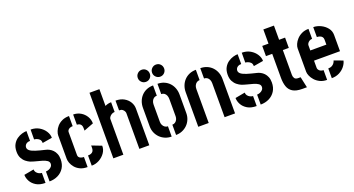

<svg xmlns="http://www.w3.org/2000/svg" viewBox="-48 -1362 3647 1978"><g transform="rotate(-20 1775.5 -373.0)"><path d="M240.8 5V-104.1Q255.7 -104.1 272.9 -110.7Q290.1 -117.3 302.3 -130.6Q314.5 -143.8 314.5 -163.5Q314.5 -184.7 294.9 -198Q275.3 -211.4 245 -220.4Q214.8 -229.3 181.4 -237.4Q148 -245.5 120.6 -256.3Q99.9 -265.2 78 -282.4Q56.1 -299.6 40.9 -327.9Q25.6 -356.2 25.6 -398.2Q25.6 -446.3 43.5 -478.1Q61.3 -510 88.5 -528.9Q115.8 -547.8 144.4 -555.9Q173 -564 194.6 -564V-456.3Q171.6 -456.3 157.9 -448Q144.3 -439.7 138.6 -428.3Q132.9 -417 132.9 -406.3Q132.9 -386 152 -370.6Q171.1 -355.2 211.6 -342.3Q252.1 -329.4 315.4 -314.6Q333.9 -310.8 353.2 -300.6Q372.5 -290.5 389.1 -273.5Q405.6 -256.4 416.1 -231Q426.6 -205.7 426.6 -170.8Q426.6 -115.5 401.6 -76Q376.5 -36.4 334.3 -15.7Q292.1 5 240.8 5ZM196.6 5Q135.6 5 96.7 -18.5Q57.8 -42.1 38.9 -77.1Q20 -112.1 20 -147.3L127.9 -167.3Q127.9 -149.1 138.5 -135Q149.2 -120.9 165.2 -113Q181.1 -105.1 196.6 -104.3ZM309.7 -391.5Q309.7 -418.8 295.3 -432.3Q280.9 -445.9 264 -451Q247.1 -456.1 239 -456.1L239.8 -564Q292.9 -564 332.6 -540.4Q372.4 -516.7 394.6 -481.4Q416.8 -446.1 416.8 -409.6Z M659.8 0Q611.5 0 578.5 -16.2Q545.5 -32.4 525.1 -57.1Q504.6 -81.7 495.4 -107.6Q486.2 -133.5 486.2 -152.3V-408.5Q486.2 -428.8 496.2 -454.6Q506.2 -480.5 527.4 -504.5Q548.6 -528.5 581.5 -544.1Q614.3 -559.7 659.2 -559.7V-448.8Q638.7 -448.8 625.1 -441.8Q611.5 -434.7 605.4 -425.1Q599.3 -415.5 599.3 -406.3V-152.3Q599.3 -140.4 606.2 -130.9Q613.1 -121.4 626.6 -116.2Q640.2 -110.9 659.8 -110.1ZM704.6 1V-110.7Q724.5 -110.7 738.7 -116.3Q753 -121.9 761.3 -134.2Q769.5 -146.6 770.1 -166.9L770.3 -196.3L876.5 -155.3Q877.4 -113.1 852.3 -77.3Q827.3 -41.4 787.6 -19.8Q747.8 1.8 704.6 1ZM758.5 -363.7 758.3 -393.4Q757.7 -414.1 750.4 -425.6Q743 -437.2 730.8 -442.5Q718.7 -447.8 704.8 -447.8V-559.7Q749 -559.7 785.3 -538.6Q821.5 -517.5 843.1 -482.2Q864.7 -446.8 864.7 -404.4Z M939.6 6.3V-712.6H1048.3V-528.5Q1059.7 -535.2 1077.6 -540.1Q1095.6 -545 1115.6 -545V-438.2Q1095.5 -438.2 1080.4 -428.3Q1065.2 -418.5 1057.3 -406.6Q1049.3 -394.6 1049.3 -386.9V6.3ZM1224.9 6.3V-386.9Q1224.9 -393.6 1219.3 -406Q1213.7 -418.3 1200.7 -428.2Q1187.6 -438.2 1163.8 -438.2V-545Q1217.9 -545 1255.7 -523.4Q1293.5 -501.8 1313.7 -467.9Q1333.8 -434.1 1333.8 -396.7V6.3Z M1682.1 -619.1Q1654.9 -619.1 1635.5 -638.5Q1616.1 -657.8 1616.1 -685Q1616.1 -713 1635.5 -732.4Q1654.9 -751.7 1682.1 -751.7Q1710.1 -751.7 1729.1 -732.4Q1748 -713 1748 -685Q1748 -657.8 1729.1 -638.5Q1710.1 -619.1 1682.1 -619.1ZM1525.2 -619.1Q1498 -619.1 1478.6 -638.5Q1459.2 -657.8 1459.2 -685Q1459.2 -713 1478.6 -732.4Q1498 -751.7 1525.2 -751.7Q1553.2 -751.7 1572.2 -732.4Q1591.1 -713 1591.1 -685Q1591.1 -657.8 1572.2 -638.5Q1553.2 -619.1 1525.2 -619.1ZM1581 1Q1543.8 1 1511.6 -12.4Q1479.4 -25.8 1455.3 -49.6Q1431.3 -73.4 1417.6 -105.5Q1404 -137.6 1404 -175V-378.4Q1404 -415.9 1416.4 -448.8Q1428.9 -481.7 1452.2 -506.6Q1475.5 -531.6 1508.2 -545.6Q1540.8 -559.7 1581 -559.7V-447.2Q1561.2 -447.2 1547.5 -437.1Q1533.8 -427 1526.1 -409.9Q1518.5 -392.7 1518.5 -371.1V-181.5Q1518.5 -163.8 1526.4 -147.6Q1534.3 -131.5 1548.6 -121.5Q1562.8 -111.5 1581 -111.5ZM1629.3 1V-111.5Q1647.8 -111.5 1661.8 -121.3Q1675.7 -131.1 1683.2 -147.1Q1690.7 -163.2 1690.7 -181.2V-371.1Q1690.7 -392.5 1683.6 -409.7Q1676.5 -426.8 1662.6 -437Q1648.6 -447.2 1629.3 -447.2V-559.7Q1669.4 -559.7 1701.8 -545.6Q1734.1 -531.6 1757.4 -506.6Q1780.6 -481.7 1792.9 -448.8Q1805.3 -415.9 1805.3 -378.4V-175Q1805.3 -137.6 1791.7 -105.4Q1778.2 -73.2 1754.1 -49.5Q1730.1 -25.8 1698.1 -12.4Q1666.2 1 1629.3 1Z M1873 -378.6Q1873 -416.3 1885.5 -449.3Q1898.1 -482.3 1921.5 -507.2Q1944.9 -532.1 1977.5 -546.2Q2010.2 -560.3 2050.3 -560.3V-447.4Q2032.3 -447.4 2018.3 -438Q2004.3 -428.6 1995.9 -411.8Q1987.5 -394.9 1987.5 -372.8V0H1873ZM2161.6 -372.8Q2161.6 -393.1 2154.4 -409.9Q2147.2 -426.8 2133 -437.1Q2118.8 -447.4 2098.8 -447.4V-560.3Q2139 -560.3 2171.6 -546.1Q2204.3 -531.9 2227.7 -506.9Q2251.1 -481.9 2263.6 -449Q2276.2 -416.1 2276.2 -378.6V0H2161.6Z M2555.8 5V-104.1Q2570.7 -104.1 2587.9 -110.7Q2605.1 -117.3 2617.3 -130.6Q2629.5 -143.8 2629.5 -163.5Q2629.5 -184.7 2609.9 -198Q2590.3 -211.4 2560 -220.4Q2529.8 -229.3 2496.4 -237.4Q2463 -245.5 2435.6 -256.3Q2414.9 -265.2 2393 -282.4Q2371.1 -299.6 2355.9 -327.9Q2340.6 -356.2 2340.6 -398.2Q2340.6 -446.3 2358.5 -478.1Q2376.3 -510 2403.5 -528.9Q2430.8 -547.8 2459.4 -555.9Q2488 -564 2509.6 -564V-456.3Q2486.6 -456.3 2472.9 -448Q2459.3 -439.7 2453.6 -428.3Q2447.9 -417 2447.9 -406.3Q2447.9 -386 2467 -370.6Q2486.1 -355.2 2526.6 -342.3Q2567.1 -329.4 2630.4 -314.6Q2648.9 -310.8 2668.2 -300.6Q2687.5 -290.5 2704.1 -273.5Q2720.6 -256.4 2731.1 -231Q2741.6 -205.7 2741.6 -170.8Q2741.6 -115.5 2716.6 -76Q2691.5 -36.4 2649.3 -15.7Q2607.1 5 2555.8 5ZM2511.6 5Q2450.6 5 2411.7 -18.5Q2372.8 -42.1 2353.9 -77.1Q2335 -112.1 2335 -147.3L2442.9 -167.3Q2442.9 -149.1 2453.5 -135Q2464.2 -120.9 2480.2 -113Q2496.1 -105.1 2511.6 -104.3ZM2624.7 -391.5Q2624.7 -418.8 2610.3 -432.3Q2595.9 -445.9 2579 -451Q2562.1 -456.1 2554 -456.1L2554.8 -564Q2607.9 -564 2647.6 -540.4Q2687.4 -516.7 2709.6 -481.4Q2731.8 -446.1 2731.8 -409.6Z M3012.8 0Q2946.9 -0.2 2910.6 -22.7Q2874.2 -45.2 2860 -86Q2845.8 -126.7 2845.8 -181.8V-445.6H2777.1V-557.5H2845.8V-713H2962V-557.5H3027.4V-444.7H2962V-172Q2962 -152.2 2972.3 -135.6Q2982.6 -119 3014.5 -119H3038.2L3064.2 0Z M3285.7 0Q3242.5 0 3209.6 -16.2Q3176.6 -32.4 3154.8 -57Q3133 -81.5 3122.1 -107.1Q3111.2 -132.7 3111.2 -152.3V-409.4Q3111.2 -429 3122.1 -454.5Q3133 -480.1 3155.1 -504.2Q3177.2 -528.3 3209.8 -544Q3242.3 -559.7 3284.7 -559.7V-450.5Q3267.4 -450.5 3254.4 -442.1Q3241.5 -433.7 3234 -422.4Q3226.5 -411.1 3226.5 -400.6V-344.1H3402.5V-399.8Q3402.5 -418.4 3392.6 -429.7Q3382.7 -440.9 3367.7 -445.9Q3352.6 -450.8 3337 -450.8V-559.7Q3377.4 -559.7 3417.4 -540.7Q3457.3 -521.7 3484.3 -488.3Q3511.4 -454.9 3511.4 -410.4V-232.4H3226.5V-152.3Q3226.5 -143.3 3233 -132.6Q3239.5 -122 3252.6 -114.4Q3265.7 -106.9 3285.7 -106.9ZM3337 0V-106.6Q3360.9 -106.6 3377.1 -115.3Q3393.4 -124 3403 -137.4Q3412.6 -150.8 3416.6 -165.6L3512.4 -129.7Q3505 -97.7 3481.4 -67.8Q3457.7 -37.9 3421 -18.9Q3384.3 0 3337 0Z"/></g></svg>

Font: Stick No Bills ExtraLight
Style: Regular
Weight: 200
Designer: Kosala Senevirathne, Siva Puranthara, Lasantha Premarathna, Tharique Azeez
Foundry: mooniak
Version: Version 2.000